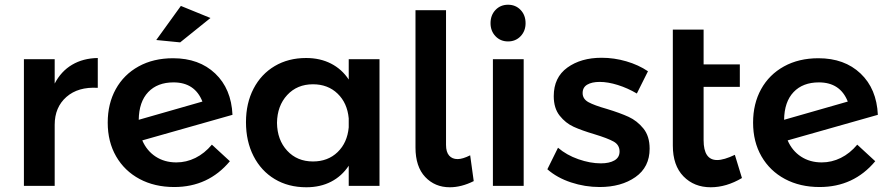

<svg xmlns="http://www.w3.org/2000/svg" viewBox="-20 -785 3753 811"><path d="M393 -540V-414Q310 -419 260.5 -375.5Q211 -332 211 -258V0H81V-535H211V-432Q238 -484 284.5 -511.5Q331 -539 393 -540Z M744 -760 869 -709 741 -606 640 -616ZM875 -174 951 -104Q860 5 716 5Q633 5 569.5 -29Q506 -63 470.5 -124.5Q435 -186 435 -267Q435 -347 469 -408.5Q503 -470 565.5 -504.5Q628 -539 711 -539Q821 -539 889 -474.5Q957 -410 962 -300L581 -192Q600 -148 637.5 -123.5Q675 -99 725 -99Q767 -99 805.5 -118Q844 -137 875 -174ZM566 -279 835 -356Q803 -437 713 -437Q645 -437 606 -396Q567 -355 566 -279Z M1583 -535V0H1453V-85Q1424 -41 1378.5 -17.5Q1333 6 1274 6Q1198 6 1140.5 -28.5Q1083 -63 1051 -125.5Q1019 -188 1019 -269Q1019 -349 1051 -410.5Q1083 -472 1140.5 -506Q1198 -540 1273 -540Q1332 -540 1378 -516.5Q1424 -493 1453 -449V-535ZM1453 -247V-285Q1447 -350 1406 -389.5Q1365 -429 1302 -429Q1235 -429 1193 -383.5Q1151 -338 1150 -266Q1151 -194 1193 -148.5Q1235 -103 1302 -103Q1365 -103 1406 -142.5Q1447 -182 1453 -247Z M1913 -113Q1934 -113 1966 -129L1981 -20Q1929 6 1880 6Q1817 6 1776 -37.5Q1735 -81 1735 -162V-742H1864V-173Q1864 -143 1877 -128Q1890 -113 1913 -113Z M2200 -687Q2200 -654 2179 -632Q2158 -610 2126 -610Q2094 -610 2073 -632Q2052 -654 2052 -687Q2052 -721 2073 -743Q2094 -765 2126 -765Q2158 -765 2179 -743Q2200 -721 2200 -687ZM2062 -535H2192V0H2062Z M2513 -439Q2480 -439 2460.5 -427.5Q2441 -416 2441 -392Q2441 -367 2465.5 -353.5Q2490 -340 2543 -325Q2599 -308 2635 -291.5Q2671 -275 2697.5 -242.5Q2724 -210 2724 -157Q2724 -79 2664 -37Q2604 5 2513 5Q2451 5 2392 -14.5Q2333 -34 2292 -70L2337 -161Q2373 -130 2423 -112.5Q2473 -95 2518 -95Q2554 -95 2575.5 -107.5Q2597 -120 2597 -145Q2597 -173 2572 -187Q2547 -201 2491 -218Q2437 -234 2403 -249.5Q2369 -265 2344 -296.5Q2319 -328 2319 -379Q2319 -458 2376.5 -499.5Q2434 -541 2521 -541Q2574 -541 2625.5 -526Q2677 -511 2717 -484L2670 -390Q2631 -413 2589.5 -426Q2548 -439 2513 -439Z M3114 -33Q3048 6 2982 6Q2912 6 2867 -40Q2822 -86 2822 -170V-660H2952V-513H3105V-418H2952V-193Q2952 -109 3009 -109Q3038 -109 3084 -131Z M3601 -174 3677 -104Q3586 5 3442 5Q3359 5 3295.5 -29Q3232 -63 3196.5 -124.5Q3161 -186 3161 -267Q3161 -347 3195 -408.5Q3229 -470 3291.5 -504.5Q3354 -539 3437 -539Q3547 -539 3615 -474.5Q3683 -410 3688 -300L3307 -192Q3326 -148 3363.5 -123.5Q3401 -99 3451 -99Q3493 -99 3531.5 -118Q3570 -137 3601 -174ZM3292 -279 3561 -356Q3529 -437 3439 -437Q3371 -437 3332 -396Q3293 -355 3292 -279Z"/></svg>

Font: TypoPRO Montserrat Alternates
Style: Regular
Weight: 500
Designer: Julieta Ulanovsky
Foundry: Julieta Ulanovsky
Version: Version 6.001